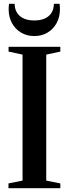

<svg xmlns="http://www.w3.org/2000/svg" viewBox="-20 -989 362 1009"><path d="M98.5 -40V-702L25 -718V-743H297V-718L223 -702V-40L297 -25V0H24.5V-25ZM160 -799.5Q121.5 -799.5 91 -817.5Q60.5 -835.5 43 -867.5Q25.5 -899.5 25.5 -941Q25.5 -949.5 26 -955.5Q26.5 -961.5 27.5 -969H57Q57 -964.5 57.5 -959.2Q58 -954 59 -949Q63 -929 75.5 -913.8Q88 -898.5 109.2 -890Q130.5 -881.5 160 -881.5Q190 -881.5 211.2 -890Q232.5 -898.5 245 -913.8Q257.5 -929 261 -949Q262.5 -954 262.8 -959.2Q263 -964.5 263 -969H293Q294 -961.5 294.5 -955.5Q295 -949.5 295 -941Q295 -899.5 277.5 -867.5Q260 -835.5 229.5 -817.5Q199 -799.5 160 -799.5Z"/></svg>

Font: Merriweather 120pt SemiBold
Style: Regular
Weight: 600
Version: Version 2.100